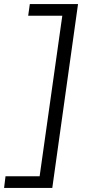

<svg xmlns="http://www.w3.org/2000/svg" viewBox="-49 -820 417 940"><path d="M-29 100 -22 43H145L256 -743H89L97 -800H333L207 100Z"/></svg>

Font: Pathway Extreme 28pt Light
Style: Italic
Weight: 300
Italic angle: -8°
Designer: Eduardo Rodriguez Tunni
Foundry: Eduardo Rodriguez Tunni
Version: Version 1.001;gftools[0.9.26]